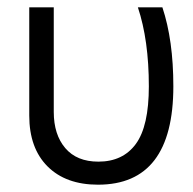

<svg xmlns="http://www.w3.org/2000/svg" viewBox="-20 -488 527 525"><path d="M248 17Q160 17 110 -33Q60 -83 60 -172V-468H127V-182Q127 -120 158.5 -83Q190 -46 249 -46Q316 -46 351.5 -94.5Q387 -143 387 -252Q387 -378 357 -468H424Q454 -378 454 -252Q454 17 248 17Z"/></svg>

Font: Didact Gothic
Style: Regular
Weight: 400
Designer: Daniel Johnson
Foundry: Daniel Johnson
Version: Version 2.101;PS 002.101;hotconv 1.0.88;makeotf.lib2.5.64775